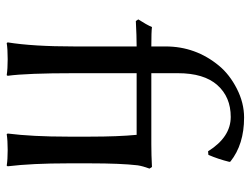

<svg xmlns="http://www.w3.org/2000/svg" viewBox="-108 -640 751 575"><g transform="rotate(90 267.5 -352.5)"><path d="M383.8 -386.2H199.2V-199.2Q199.2 -57.1 207 0L205.1 2.9Q186.5 0 157.2 0Q127 0 108.9 2.9L106.9 0Q119.1 -75.2 119.1 -200.2V-386.2Q87.9 -386.2 43 -383.8L38.1 -391.1Q54.2 -416 61 -432.1Q74.2 -430.2 119.1 -430.2V-473.1Q119.1 -563 176.8 -632.8Q203.1 -664.6 245.6 -686.3Q288.1 -708 332 -708Q412.6 -708 463.9 -667L464.8 -664.1Q456.5 -630.4 443.8 -601.1L433.1 -600.1Q390.6 -668 330.1 -668Q270.5 -668 234.9 -627.9Q199.2 -587.9 199.2 -509.8V-430.2H412.1Q443.8 -430.2 480 -432.1L484.9 -424.8Q477.5 -404.8 475.1 -389.2Q469.2 -338.9 469.2 -247.1V-180.2Q469.2 -73.2 478 0L476.1 2.9Q458 0 429.2 0Q400.4 0 381.8 2.9L379.9 0Q389.2 -73.7 389.2 -180.2V-247.1Q389.2 -330.1 383.8 -386.2Z"/></g></svg>

Font: Linear Smooth
Style: Regular
Weight: 400
Designer: Philipp H. Poll, Flanker
Foundry: Philipp H. Poll, reworked by Flanker
Version: Version 1.061 | FøM Fix